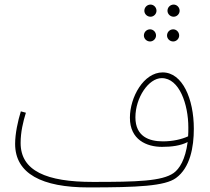

<svg xmlns="http://www.w3.org/2000/svg" viewBox="-20 -797 918 838"><path d="M637 -724C651 -724 663 -736 663 -750C663 -765 651 -777 637 -777C622 -777 610 -765 610 -750C610 -736 622 -724 637 -724ZM738 -724C752 -724 764 -736 764 -750C764 -765 752 -777 738 -777C723 -777 711 -765 711 -750C711 -736 723 -724 738 -724ZM635 -616C649 -616 661 -628 661 -642C661 -657 649 -669 635 -669C620 -669 608 -657 608 -642C608 -628 620 -616 635 -616ZM736 -616C750 -616 762 -628 762 -642C762 -657 750 -669 736 -669C721 -669 709 -657 709 -642C709 -628 721 -616 736 -616ZM366 21C583 21 700 15 748 -20C810 -65 826 -155 826 -235C826 -366 776 -481 690 -481C607 -481 547 -373 547 -283C547 -187 620 -156 687 -156C729 -156 768 -161 799 -177C789 -100 763 -60 738 -42C687 -6 577 -3 385 -3C183 -3 70 -51 70 -173C70 -221 81 -266 93 -305L71 -311C58 -269 46 -214 46 -169C46 -39 163 21 366 21ZM571 -285C571 -370 628 -456 686 -456C763 -456 802 -341 802 -241C802 -227 802 -214 801 -202C773 -189 734 -180 691 -180C631 -180 571 -201 571 -285Z"/></svg>

Font: Noto Sans Arabic UI SmCn Th
Style: Regular
Weight: 100
Width: 4
Designer: Monotype Design Team, Nadine Chahine and Nizar Qandah
Foundry: Monotype Imaging Inc.
Version: Version 2.010